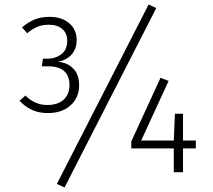

<svg xmlns="http://www.w3.org/2000/svg" viewBox="-20 -766 948 854"><path d="M321 -588Q321 -548 297.5 -522.5Q274 -497 236 -491Q278 -489 305 -462Q332 -435 332 -387Q332 -332 294 -297.5Q256 -263 192 -263Q117 -263 67 -318L93 -341Q135 -299 190 -299Q238 -299 263.5 -323Q289 -347 289 -387Q289 -471 194 -471H166L171 -505H191Q227 -505 253 -525Q279 -545 279 -584Q279 -618 257 -637Q235 -656 198 -656Q170 -656 148 -647.5Q126 -639 101 -618L78 -644Q106 -668 134.5 -679.5Q163 -691 200 -691Q255 -691 288 -662.5Q321 -634 321 -588ZM675 -730 267 68 233 52 641 -746ZM851 -106H794V0H753V-106H564V-137L694 -420L730 -406L608 -141H753L758 -260H794V-141H851Z"/></svg>

Font: FiraGO ExtraLight
Style: Regular
Weight: 200
Designer: bBox Type
Foundry: bBox Type GmbH
Version: Version 1.001